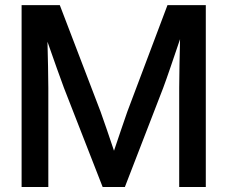

<svg xmlns="http://www.w3.org/2000/svg" viewBox="-20 -748 910 768"><path d="M66.4 -727.5V0H173.3V-396.5C173.3 -445.8 171.4 -515.1 169.9 -581.1C196.3 -505.9 220.7 -436.5 235.8 -396.5L390.6 0H479.5L632.8 -396.5C648.4 -438 673.3 -512.2 700.2 -591.3C698.7 -522.5 696.8 -448.2 696.8 -396.5V0H803.2V-727.5H649.9L489.3 -301.3C476.6 -264.2 452.6 -195.3 436 -145C419.4 -195.3 395.5 -264.2 382.3 -301.3L219.2 -727.5Z"/></svg>

Font: Inteeer Medium
Style: Regular
Weight: 500
Designer: Rasmus Andersson
Foundry: rsms
Version: Version 4.001;Glyphs 3.4 (3402)